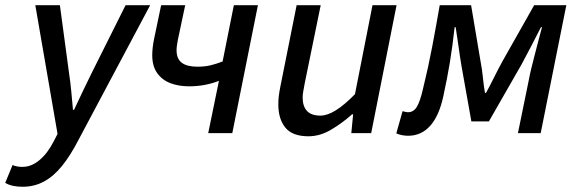

<svg xmlns="http://www.w3.org/2000/svg" viewBox="-75 -509 2214 734"><path d="M11 205Q-8 205 -25 201.5Q-42 198 -55 190L-27 122Q-11 129 11 129Q45 129 76 103Q107 77 130 32L145 3L60 -489H154L189 -229Q194 -197 197.5 -159.5Q201 -122 204 -89H208Q224 -123 241.5 -160Q259 -197 275 -229L405 -489H499L225 26Q194 86 162 125.5Q130 165 93 185Q56 205 11 205Z M721 0 762 -200Q737 -190 708 -184.5Q679 -179 648 -179Q608 -179 576.5 -191Q545 -203 526 -229.5Q507 -256 507 -298Q507 -325 514 -360L541 -489H633L605 -357Q603 -346 601.5 -336Q600 -326 600 -317Q600 -284 620 -269Q640 -254 680 -254Q708 -254 730.5 -259.5Q753 -265 776 -274L819 -489H911L813 0Z M1104 12Q1043 12 1016 -21Q989 -54 989 -110Q989 -128 991 -143.5Q993 -159 997 -179L1059 -489H1151L1090 -191Q1087 -173 1084.5 -160.5Q1082 -148 1082 -136Q1082 -103 1098.5 -85Q1115 -67 1150 -67Q1176 -67 1208.5 -87Q1241 -107 1282 -149L1349 -489H1441L1344 0H1268L1275 -72H1271Q1233 -38 1190.5 -13Q1148 12 1104 12Z M1485 10Q1473 10 1461 7.5Q1449 5 1440 1L1464 -84Q1469 -83 1474 -81.5Q1479 -80 1485 -80Q1506 -80 1518.5 -100.5Q1531 -121 1542 -169Q1562 -250 1577 -329Q1592 -408 1606 -489H1726L1762 -275Q1768 -245 1771 -213.5Q1774 -182 1779 -154H1783Q1799 -183 1814 -213.5Q1829 -244 1846 -275L1967 -489H2090L1992 0H1905L1947 -205Q1950 -222 1956 -247Q1962 -272 1969.5 -300.5Q1977 -329 1984 -356Q1991 -383 1997 -405H1993Q1975 -370 1956 -333Q1937 -296 1919 -263L1794 -45H1727L1689 -258Q1683 -294 1678 -331Q1673 -368 1667 -405H1663Q1655 -332 1645 -271.5Q1635 -211 1620 -142Q1604 -67 1570 -28.5Q1536 10 1485 10Z"/></svg>

Font: Source Sans 3 Medium
Style: Italic
Weight: 500
Italic angle: -11°
Designer: Paul D. Hunt
Foundry: Adobe
Version: Version 3.052;hotconv 1.1.0;makeotfexe 2.6.0